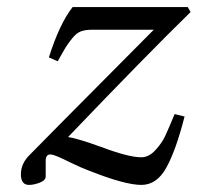

<svg xmlns="http://www.w3.org/2000/svg" viewBox="-20 -510 558 542"><path d="M63 -72Q85 -95 414 -426H238Q221 -426 208.5 -421.5Q196 -417 184 -402Q172 -387 165.5 -376.5Q159 -366 143 -337L118 -348Q148 -443 185 -490H510L518 -476Q395 -356 172 -123Q197 -120 266 -95Q343 -66 379 -66Q400 -66 418.5 -86Q437 -106 446.5 -126.5Q456 -147 473 -188L501 -181Q477 -87 450 -37.5Q423 12 379 12Q333 12 232 -28Q208 -37 182.5 -49.5Q157 -62 143 -68Q129 -74 122 -74Q109 -74 109 -56V-12Q109 -1 92.5 5.5Q76 12 62 12Q39 12 39 -18Q39 -48 63 -72Z"/></svg>

Font: Heuristica
Style: Italic
Weight: 400
Italic angle: -13°
Version: Version 1.0.2